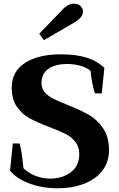

<svg xmlns="http://www.w3.org/2000/svg" viewBox="-20 -1002 641 1032"><path d="M191 -821 313 -947Q343 -982 377 -982Q401 -982 413.5 -969Q426 -956 426 -940Q426 -923 413.5 -908.5Q401 -894 376 -879L216 -786ZM34 -85 49 -231H85Q97 -195 106 -98Q131 -73 169 -57.5Q207 -42 249 -42Q315 -42 360.5 -76Q406 -110 406 -174Q406 -213 385 -239.5Q364 -266 332.5 -282Q301 -298 246 -319Q180 -344 139.5 -366Q99 -388 71 -428Q43 -468 43 -530Q43 -618 114.5 -664Q186 -710 308 -710Q389 -710 445 -692.5Q501 -675 541 -637L527 -500H490Q473 -555 467 -621Q446 -639 412.5 -648.5Q379 -658 341 -658Q278 -658 240.5 -632.5Q203 -607 203 -555Q203 -526 221 -505.5Q239 -485 266.5 -471.5Q294 -458 343 -438Q414 -410 458 -384.5Q502 -359 534 -312.5Q566 -266 566 -195Q566 -131 530 -84.5Q494 -38 431 -14Q368 10 290 10Q207 10 137.5 -16Q68 -42 34 -85Z"/></svg>

Font: Trirong Bold
Style: Regular
Weight: 700
Designer: Katatrad Team
Foundry: CadsonDemak
Version: Version 1.000